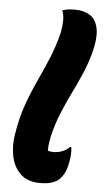

<svg xmlns="http://www.w3.org/2000/svg" viewBox="-54 -793 459 839"><g transform="rotate(5 175.0 -374.0)"><path d="M187 -651Q192 -675 193 -702.5Q194 -730 185 -750Q199 -755 212.5 -756.5Q226 -758 242 -758Q278 -758 305 -742Q332 -726 341 -687Q350 -648 333 -579Q318 -525 298 -479.5Q278 -434 256.5 -390Q235 -346 215.5 -298.5Q196 -251 183 -195Q180 -181 178 -166.5Q176 -152 176 -134Q185 -130 200 -130Q242 -130 271 -158H277Q279 -142 278 -123Q277 -104 270 -75Q265 -54 257 -40Q249 -26 238 -15Q227 -4 206.5 3Q186 10 154 10Q100 10 69 -19Q38 -48 28 -95Q18 -142 27 -194Q38 -264 58 -321Q78 -378 102 -429.5Q126 -481 148.5 -534.5Q171 -588 187 -651Z"/></g></svg>

Font: Recursive Sn Csl St XBd
Style: Italic
Weight: 800
Italic angle: -15°
Version: Version 1.079;hotconv 1.0.112;makeotfexe 2.5.65598; ttfautoh